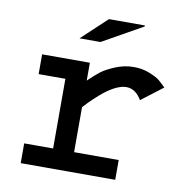

<svg xmlns="http://www.w3.org/2000/svg" viewBox="-73 -696 732 766"><g transform="rotate(10 293.0 -313.5)"><path d="M69.3 -442.4H262.7V-370.1Q290 -396.5 309.1 -411.1Q328.1 -425.8 364.3 -440.9Q400.4 -456.1 439.5 -456.1Q473.6 -456.1 502.9 -444.3Q532.2 -432.6 543.9 -422.9Q555.7 -413.1 572.3 -396.5L485.4 -330.1Q460.9 -372.1 422.9 -372.1Q411.1 -372.1 397.9 -367.7Q384.8 -363.3 372.1 -356.4Q359.4 -349.6 346.2 -339.8Q333 -330.1 322.3 -320.8Q311.5 -311.5 300.3 -300.8Q289.1 -290 282.2 -283.2Q275.4 -276.4 269.5 -269.5L262.7 -262.7V-80.1H443.4V0H60.5V-80.1H177.7V-362.3H69.3ZM453.1 -623 290 -531.2H205.1L307.6 -627H453.1Z"/></g></svg>

Font: Thabit-Bold
Style: Bold
Weight: 700
Designer: Regenerated by Nadim Shaikli
Foundry: MAK Alagha
Version: 0.01